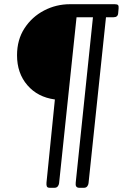

<svg xmlns="http://www.w3.org/2000/svg" viewBox="-20 -720 584 913"><path d="M217 173Q206 173 203 167Q200 161 201 149L241 -247Q159 -258 110 -315Q61 -372 61 -457Q61 -531 96.5 -585.5Q132 -640 189.5 -670Q247 -700 313 -700H526Q538 -700 541.5 -695.5Q545 -691 544 -680L542 -658Q541 -638 520 -638H484L401 151Q400 160 394.5 166.5Q389 173 379 173H357Q337 173 340 149L422 -638H344L261 151Q260 160 254.5 166.5Q249 173 239 173Z"/></svg>

Font: Asap
Style: Italic
Weight: 400
Italic angle: -6°
Designer: Pablo Cosgaya
Foundry: Omnibus-Type
Version: Version 3.001; ttfautohint (v1.8.3)